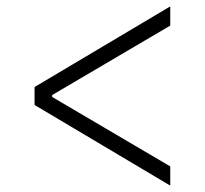

<svg xmlns="http://www.w3.org/2000/svg" viewBox="-20 -588 640 600"><path d="M88 -260V-316L512 -568V-508L143 -291V-285L512 -68V-8Z"/></svg>

Font: IBM Plex Sans Thai Looped Light
Style: Regular
Weight: 300
Designer: Mike Abbink, Paul van der Laan, Pieter van Rosmalen, Ben Mitchell, Mark Frömberg
Foundry: Bold Monday
Version: Version 1.1